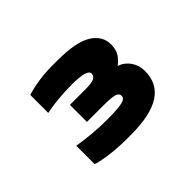

<svg xmlns="http://www.w3.org/2000/svg" viewBox="-76 -658 558 558"><g transform="rotate(-45 202.5 -379.0)"><path d="M60 -242V-317Q120 -307 176 -307Q220 -307 238 -311Q256 -315 256 -326Q256 -337 243 -340.5Q230 -344 196 -344H131V-414H196Q219 -414 229.5 -418.5Q240 -423 240 -434Q240 -452 176 -452Q147 -452 117 -449Q87 -446 70 -442V-516Q120 -531 176 -531H196Q273 -531 306.5 -510Q340 -489 340 -454Q340 -432 330.5 -418Q321 -404 309 -396Q330 -389 342.5 -371Q355 -353 355 -329Q355 -227 196 -227H176Q137 -227 101 -232.5Q65 -238 60 -242Z"/></g></svg>

Font: Dashboard
Style: Regular
Weight: 400
Designer: jaiki
Version: Version 1.000